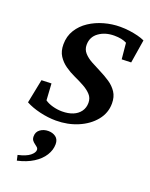

<svg xmlns="http://www.w3.org/2000/svg" viewBox="-159 -667 806 1033"><g transform="rotate(20 244.0 -150.5)"><path d="M192.4 8.8Q147.5 8.8 100.1 -2.4Q52.7 -13.7 18.6 -32.2L45.9 -168.9L102.5 -170.9L108.4 -76.2Q126 -63.5 152.8 -56.2Q179.7 -48.8 207 -48.8Q242.2 -48.8 268.6 -59.6Q294.9 -70.3 310.1 -91.3Q325.2 -112.3 325.2 -140.6Q325.2 -168 308.1 -186.5Q291 -205.1 264.6 -219.7Q238.3 -234.4 208 -248Q177.7 -261.7 151.4 -280.3Q125 -298.8 107.9 -325.2Q90.8 -351.6 90.8 -390.6Q90.8 -437.5 113.3 -473.6Q135.7 -509.8 172.9 -534.2Q210 -558.6 255.4 -571.3Q300.8 -584 346.7 -584Q374 -584 399.9 -580.6Q425.8 -577.1 448.7 -571.3Q471.7 -565.4 488.3 -557.6L466.8 -423.8L413.1 -421.9L404.3 -513.7Q377 -528.3 333 -528.3Q281.2 -528.3 245.1 -502.4Q209 -476.6 209 -430.7Q209 -404.3 226.1 -385.3Q243.2 -366.2 270 -351.6Q296.9 -336.9 327.1 -321.8Q357.4 -306.6 384.3 -288.6Q411.1 -270.5 428.2 -244.6Q445.3 -218.8 445.3 -180.7Q445.3 -126 410.2 -83Q375 -40 317.4 -15.6Q259.8 8.8 192.4 8.8ZM69.3 283.2 62.5 252.9Q109.4 242.2 130.4 225.1Q151.4 208 151.4 192.4Q151.4 183.6 145 177.7Q138.7 171.9 130.4 166Q122.1 160.2 115.7 151.9Q109.4 143.6 109.4 128.9Q109.4 103.5 128.9 89.4Q148.4 75.2 174.8 75.2Q200.2 75.2 217.8 88.4Q235.4 101.6 235.4 128.9Q235.4 162.1 215.8 193.4Q196.3 224.6 159.2 248Q122.1 271.5 69.3 283.2Z"/></g></svg>

Font: Crimson Pro SemiBold
Style: Italic
Weight: 600
Italic angle: -12°
Designer: Jacques Le Bailly
Foundry: Baron von Fonthausen
Version: Version 1.003